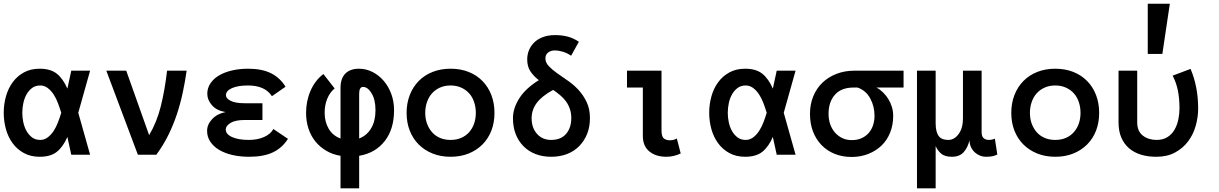

<svg xmlns="http://www.w3.org/2000/svg" viewBox="-30 -838 6601 1040"><path d="M90.8 -227.1Q90.8 -201.2 96.4 -175Q102.1 -148.9 114 -127.9Q126 -106.9 144 -93.5Q162.1 -80.1 188 -80.1Q210 -80.1 228 -93.5Q246.1 -106.9 260 -127.9Q273.9 -148.9 283.9 -175Q293.9 -201.2 301.8 -227.1Q293.9 -252.9 283.9 -279.5Q273.9 -306.2 260 -327.1Q246.1 -348.1 228 -361.6Q210 -375 188 -375Q162.1 -375 144 -361.6Q126 -348.1 114 -327.1Q102.1 -306.2 96.4 -279.5Q90.8 -252.9 90.8 -227.1ZM-9.8 -227.1Q-9.8 -272.9 2.2 -315.9Q14.2 -358.9 38.6 -392.3Q63 -425.8 99.6 -445.8Q136.2 -465.8 185.1 -465.8Q244.1 -465.8 278.1 -438.5Q312 -411.1 335 -357.9L356 -455.1H458L394 -227.1L458 0H356L335 -96.2Q312 -43 278.1 -15.9Q244.1 11.2 185.1 11.2Q136.2 11.2 99.6 -8.8Q63 -28.8 38.6 -62Q14.2 -95.2 2.2 -138.2Q-9.8 -181.2 -9.8 -227.1Z M716.8 0 545.9 -455.1H653.8L777.8 -106Q819.8 -176.8 841.3 -263.4Q862.8 -350.1 875 -455.1H981Q972.7 -397 960.2 -337.9Q947.8 -278.8 928.7 -220.9Q909.7 -163.1 882.3 -107.4Q855 -51.8 816.9 0Z M1092.8 -330.1Q1092.8 -360.8 1109.9 -386.5Q1127 -412.1 1156.5 -429.4Q1186 -446.8 1226.3 -456.3Q1266.6 -465.8 1314 -465.8Q1388.7 -465.8 1437.7 -441.4Q1486.8 -417 1516.6 -368.2L1442.9 -316.9Q1405.8 -375 1313 -375Q1258.8 -375 1226.3 -360.6Q1193.8 -346.2 1193.8 -321.8Q1193.8 -305.2 1219.2 -292Q1244.6 -278.8 1295.9 -278.8H1391.6V-188H1294.9Q1243.7 -188 1218.3 -171.9Q1192.9 -155.8 1192.9 -137.2Q1192.9 -110.8 1227.3 -95.5Q1261.7 -80.1 1317.9 -80.1Q1365.7 -80.1 1401.4 -96.4Q1437 -112.8 1450.7 -139.2L1529.8 -85.9Q1499 -37.1 1448.5 -12.9Q1397.9 11.2 1319.8 11.2Q1271 11.2 1229.5 1.7Q1188 -7.8 1157.5 -25.9Q1127 -43.9 1109.4 -70.1Q1091.8 -96.2 1091.8 -128.9Q1091.8 -164.1 1119.4 -193.1Q1147 -222.2 1191.9 -231Q1143.6 -238.8 1118.2 -267.8Q1092.8 -296.9 1092.8 -330.1Z M1914.6 -465.8Q1952.6 -465.8 1987.1 -448.5Q2021.5 -431.2 2047.6 -401.1Q2073.7 -371.1 2089.1 -330.1Q2104.5 -289.1 2104.5 -241.2Q2104.5 -138.2 2053.7 -73.5Q2002.9 -8.8 1915.5 5.9V182.1H1814.5V5.9Q1771.5 -1 1737.1 -21.5Q1702.6 -42 1678.2 -72Q1653.8 -102.1 1640.9 -141.6Q1627.9 -181.2 1627.9 -227.1Q1627.9 -291 1652.3 -346.9Q1676.8 -402.8 1721.7 -437L1782.7 -358.9Q1756.8 -337.9 1742.7 -303.5Q1728.5 -269 1728.5 -227.1Q1728.5 -178.2 1750.5 -140.6Q1772.5 -103 1814.5 -87.9V-361.8Q1814.5 -413.1 1840.6 -439.5Q1866.7 -465.8 1914.6 -465.8ZM1915.5 -87.9Q1957.5 -104 1980.7 -143.6Q2003.9 -183.1 2003.9 -241.2Q2003.9 -297.9 1982.9 -332.5Q1961.9 -367.2 1936.5 -367.2Q1915.5 -367.2 1915.5 -330.1Z M2648.4 -227.1Q2648.4 -173.8 2631.6 -130.4Q2614.7 -86.9 2583.3 -55.4Q2551.8 -23.9 2508.1 -6.3Q2464.4 11.2 2410.6 11.2Q2357.4 11.2 2313.5 -6.3Q2269.5 -23.9 2238 -55.4Q2206.5 -86.9 2189.5 -130.4Q2172.4 -173.8 2172.4 -227.1Q2172.4 -278.8 2189.5 -323Q2206.5 -367.2 2238 -399.2Q2269.5 -431.2 2313.5 -448.5Q2357.4 -465.8 2410.6 -465.8Q2464.4 -465.8 2508.1 -448.5Q2551.8 -431.2 2583.3 -399.2Q2614.7 -367.2 2631.6 -323Q2648.4 -278.8 2648.4 -227.1ZM2547.4 -227.1Q2547.4 -257.8 2538.1 -285.4Q2528.8 -313 2511.2 -332.5Q2493.7 -352.1 2468 -363.5Q2442.4 -375 2410.6 -375Q2378.4 -375 2353 -363.5Q2327.6 -352.1 2310.1 -332.5Q2292.5 -313 2283 -285.4Q2273.4 -257.8 2273.4 -227.1Q2273.4 -194.8 2283 -168.5Q2292.5 -142.1 2310.1 -122.1Q2327.6 -102.1 2353 -91.1Q2378.4 -80.1 2410.6 -80.1Q2442.4 -80.1 2468 -91.1Q2493.7 -102.1 2511.2 -122.1Q2528.8 -142.1 2538.1 -168.5Q2547.4 -194.8 2547.4 -227.1Z M2748.5 -198.2Q2748.5 -251 2782.5 -304.9Q2816.4 -358.9 2888.7 -403.8Q2861.3 -424.8 2843.5 -450.9Q2825.7 -477.1 2825.7 -516.1Q2825.7 -543 2835.7 -566.9Q2845.7 -590.8 2864.5 -608.9Q2883.3 -627 2911.9 -637.5Q2940.4 -647.9 2976.6 -647.9Q3012.7 -647.9 3044.2 -639.9Q3075.7 -631.8 3105.5 -611.8L3063.5 -536.1Q3040.5 -551.8 3017.1 -558.3Q2993.7 -564.9 2976.6 -564.9Q2953.6 -564.9 2939 -553.5Q2924.3 -542 2924.3 -522Q2924.3 -499 2942.4 -480Q2960.4 -460.9 2987.1 -441.9Q3013.7 -422.9 3045.2 -401.4Q3076.7 -379.9 3103 -351.6Q3129.4 -323.2 3147.5 -285.6Q3165.5 -248 3165.5 -198.2Q3165.5 -150.9 3150.4 -113Q3135.3 -75.2 3107.9 -47.1Q3080.6 -19 3042 -3.9Q3003.4 11.2 2955.6 11.2Q2908.7 11.2 2870.1 -3.9Q2831.5 -19 2804.4 -47.1Q2777.3 -75.2 2762.9 -113Q2748.5 -150.9 2748.5 -198.2ZM3064.5 -198.2Q3064.5 -226.1 3056.4 -249Q3048.3 -272 3034.9 -290Q3021.5 -308.1 3003.4 -323Q2985.4 -337.9 2966.3 -351.1Q2905.3 -317.9 2877.4 -280.5Q2849.6 -243.2 2849.6 -196.8Q2849.6 -146 2878.7 -113Q2907.7 -80.1 2955.6 -80.1Q3008.3 -80.1 3036.4 -113Q3064.5 -146 3064.5 -198.2Z M3657.2 -6.8Q3619.6 11.2 3579.6 11.2Q3522.5 11.2 3487.3 -17.8Q3452.1 -46.9 3452.1 -101.1V-363.8H3366.2V-455.1H3553.2V-130.9Q3553.2 -98.1 3565.9 -88.1Q3578.6 -78.1 3598.6 -78.1Q3609.4 -78.1 3619.9 -81.1Q3630.4 -84 3636.2 -87.9Z M3912.1 -227.1Q3912.1 -201.2 3917.7 -175Q3923.3 -148.9 3935.3 -127.9Q3947.3 -106.9 3965.3 -93.5Q3983.4 -80.1 4009.3 -80.1Q4031.2 -80.1 4049.3 -93.5Q4067.4 -106.9 4081.3 -127.9Q4095.2 -148.9 4105.2 -175Q4115.2 -201.2 4123 -227.1Q4115.2 -252.9 4105.2 -279.5Q4095.2 -306.2 4081.3 -327.1Q4067.4 -348.1 4049.3 -361.6Q4031.2 -375 4009.3 -375Q3983.4 -375 3965.3 -361.6Q3947.3 -348.1 3935.3 -327.1Q3923.3 -306.2 3917.7 -279.5Q3912.1 -252.9 3912.1 -227.1ZM3811.5 -227.1Q3811.5 -272.9 3823.5 -315.9Q3835.4 -358.9 3859.9 -392.3Q3884.3 -425.8 3920.9 -445.8Q3957.5 -465.8 4006.3 -465.8Q4065.4 -465.8 4099.4 -438.5Q4133.3 -411.1 4156.2 -357.9L4177.2 -455.1H4279.3L4215.3 -227.1L4279.3 0H4177.2L4156.2 -96.2Q4133.3 -43 4099.4 -15.9Q4065.4 11.2 4006.3 11.2Q3957.5 11.2 3920.9 -8.8Q3884.3 -28.8 3859.9 -62Q3835.4 -95.2 3823.5 -138.2Q3811.5 -181.2 3811.5 -227.1Z M4717.3 -363.8Q4736.3 -354 4752.7 -337.9Q4769 -321.8 4781.5 -302Q4793.9 -282.2 4801 -259Q4808.1 -235.8 4808.1 -210.9Q4808.1 -161.1 4791.7 -120.1Q4775.4 -79.1 4745.4 -50Q4715.3 -21 4673.8 -4.4Q4632.3 12.2 4583 12.2Q4533.2 12.2 4491.7 -4.4Q4450.2 -21 4420.2 -52Q4390.1 -83 4373.8 -125.5Q4357.4 -168 4357.4 -221.2Q4357.4 -272.9 4375.2 -316.4Q4393.1 -359.9 4425 -390.4Q4457 -420.9 4501.2 -438Q4545.4 -455.1 4597.2 -455.1H4864.3V-363.8ZM4593.3 -363.8Q4527.3 -363.8 4492.7 -325Q4458 -286.1 4458 -221.2Q4458 -190.9 4467 -165Q4476.1 -139.2 4492.7 -120.1Q4509.3 -101.1 4532.2 -90.1Q4555.2 -79.1 4583 -79.1Q4614.3 -79.1 4637.2 -89.6Q4660.2 -100.1 4675.8 -118.2Q4691.4 -136.2 4699.2 -160.2Q4707 -184.1 4707 -210.9Q4707 -262.2 4683.6 -305.2Q4660.2 -348.1 4615.2 -363.8Z M5221.2 -78.1Q5212.9 -40 5190.4 -14.4Q5168 11.2 5126 11.2Q5088.9 11.2 5069.1 -4.9Q5049.3 -21 5038.1 -46.9V182.1H4937V-455.1H5038.1V-169.9Q5038.1 -144 5043 -126.5Q5047.9 -108.9 5056.9 -98.4Q5065.9 -87.9 5079.1 -84Q5092.3 -80.1 5106.9 -80.1Q5139.2 -80.1 5162.6 -112.1Q5186 -144 5186 -195.8V-455.1H5287.1V-122.1Q5287.1 -99.1 5298.1 -89.6Q5309.1 -80.1 5326.2 -80.1Q5343.3 -80.1 5358.9 -86.9L5372.1 -1Q5362.3 3.9 5348.6 7.6Q5335 11.2 5310.1 11.2Q5294.9 11.2 5280 5.6Q5265.1 0 5252.2 -11Q5239.3 -22 5230.7 -38.6Q5222.2 -55.2 5221.2 -78.1Z M5923.8 -227.1Q5923.8 -173.8 5907 -130.4Q5890.1 -86.9 5858.6 -55.4Q5827.1 -23.9 5783.4 -6.3Q5739.7 11.2 5686 11.2Q5632.8 11.2 5588.9 -6.3Q5544.9 -23.9 5513.4 -55.4Q5481.9 -86.9 5464.8 -130.4Q5447.8 -173.8 5447.8 -227.1Q5447.8 -278.8 5464.8 -323Q5481.9 -367.2 5513.4 -399.2Q5544.9 -431.2 5588.9 -448.5Q5632.8 -465.8 5686 -465.8Q5739.7 -465.8 5783.4 -448.5Q5827.1 -431.2 5858.6 -399.2Q5890.1 -367.2 5907 -323Q5923.8 -278.8 5923.8 -227.1ZM5822.8 -227.1Q5822.8 -257.8 5813.5 -285.4Q5804.2 -313 5786.6 -332.5Q5769 -352.1 5743.4 -363.5Q5717.8 -375 5686 -375Q5653.8 -375 5628.4 -363.5Q5603 -352.1 5585.4 -332.5Q5567.9 -313 5558.3 -285.4Q5548.8 -257.8 5548.8 -227.1Q5548.8 -194.8 5558.3 -168.5Q5567.9 -142.1 5585.4 -122.1Q5603 -102.1 5628.4 -91.1Q5653.8 -80.1 5686 -80.1Q5717.8 -80.1 5743.4 -91.1Q5769 -102.1 5786.6 -122.1Q5804.2 -142.1 5813.5 -168.5Q5822.8 -194.8 5822.8 -227.1Z M6232.9 11.2Q6187 11.2 6149.4 -0.5Q6111.8 -12.2 6085 -35.6Q6058.1 -59.1 6043.5 -93.5Q6028.8 -127.9 6028.8 -174.8V-455.1H6129.9V-174.8Q6129.9 -127 6160.4 -103.5Q6190.9 -80.1 6234.9 -80.1Q6270 -80.1 6293.9 -95.5Q6317.9 -110.8 6332.3 -136Q6346.7 -161.1 6352.8 -191.7Q6358.9 -222.2 6358.9 -251Q6358.9 -304.2 6350.3 -347.2Q6341.8 -390.1 6321.8 -428.2L6418.9 -464.8Q6439 -418 6449.5 -364Q6460 -310.1 6460 -250Q6460 -204.1 6447 -157.5Q6434.1 -110.8 6406.5 -73.5Q6378.9 -36.1 6335.9 -12.5Q6293 11.2 6232.9 11.2ZM6306.6 -817.9 6266.1 -545.9H6187V-817.9Z"/></svg>

Font: Anonymous Pro
Style: Bold
Weight: 700
Monospace: yes
Designer: Mark Simonson
Version: Version 1.003